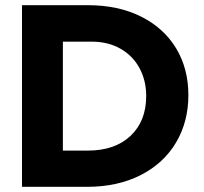

<svg xmlns="http://www.w3.org/2000/svg" viewBox="-20 -722 790 742"><path d="M65 0H316Q435 0 524 -45.5Q613 -91 660.5 -171.5Q708 -252 708 -354Q708 -457 660.5 -535.5Q613 -614 525 -658Q437 -702 319 -702H65ZM223 -561H335Q398 -561 446 -533.5Q494 -506 519.5 -458Q545 -410 545 -351Q545 -254 484.5 -197Q424 -140 319 -140H223Z"/></svg>

Font: Geom
Style: Bold
Weight: 700
Version: Version 1.102